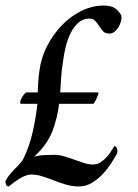

<svg xmlns="http://www.w3.org/2000/svg" viewBox="-21 -664 499 692"><path d="M115 -331Q116 -351 117 -370Q118 -389 121 -408Q127 -456 149 -498.5Q171 -541 202.5 -573.5Q234 -606 273 -625Q312 -644 353 -644Q379 -644 393 -634.5Q407 -625 416 -609Q418 -599 415 -587.5Q412 -576 406 -566Q400 -556 391.5 -549.5Q383 -543 373 -543Q358 -543 350.5 -551.5Q343 -560 336.5 -570Q330 -580 322.5 -588.5Q315 -597 301 -597Q279 -597 262.5 -583Q246 -569 234.5 -546.5Q223 -524 216 -496Q209 -468 206 -441Q201 -412 199.5 -384.5Q198 -357 196 -331H333Q335 -330 333 -324Q331 -318 328 -311Q325 -304 321.5 -298Q318 -292 316 -290H192Q186 -239 168 -191.5Q150 -144 102 -99Q117 -104 138.5 -105Q160 -106 175 -106Q192 -106 210.5 -100.5Q229 -95 247 -88.5Q265 -82 282 -76.5Q299 -71 314 -71Q329 -71 340.5 -78.5Q352 -86 362 -96.5Q372 -107 379 -118.5Q386 -130 392 -138Q395 -138 398 -133.5Q401 -129 402 -123Q403 -117 401 -111Q394 -98 381 -77.5Q368 -57 350.5 -38Q333 -19 311 -5.5Q289 8 263 8Q240 8 217.5 1.5Q195 -5 173.5 -13.5Q152 -22 131.5 -28.5Q111 -35 91 -35Q81 -35 70 -30.5Q59 -26 48.5 -19.5Q38 -13 28 -5.5Q18 2 11 8Q3 8 0.5 0.5Q-2 -7 -1 -12Q10 -33 29.5 -52Q49 -71 62 -89Q85 -136 96.5 -187Q108 -238 114 -290H53Q51 -294 52.5 -300Q54 -306 57.5 -312Q61 -318 65.5 -323.5Q70 -329 73 -331Z"/></svg>

Font: Vermiglione Medium
Style: Italic
Weight: 500
Italic angle: -11°
Version: Version 1.000